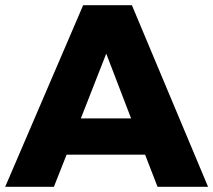

<svg xmlns="http://www.w3.org/2000/svg" viewBox="-25 -721 823 741"><path d="M583 0 535 -124H232L183 0H-5L296 -701H484L778 0ZM287 -264H481L385 -514Z"/></svg>

Font: Montserrat V1
Style: Bold
Weight: 700
Designer: Julieta Ulanovsky
Foundry: Julieta Ulanovsky
Version: Version 6.001